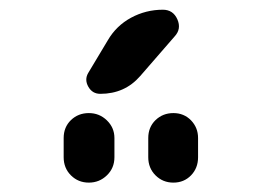

<svg xmlns="http://www.w3.org/2000/svg" viewBox="-20 -985 540 399"><path d="M288.1 -698.2Q288.1 -720.7 303.2 -735.4Q318.4 -750 340.3 -750Q362.3 -750 377 -734.9Q391.6 -719.7 391.6 -698.2V-658.2Q391.6 -635.7 377 -620.6Q362.3 -605.5 340.3 -605.5Q318.4 -605.5 303.2 -620.6Q288.1 -635.7 288.1 -658.2ZM112.3 -658.2V-698.2Q112.3 -720.7 127.4 -735.4Q142.6 -750 164.6 -750Q186.5 -750 202.1 -734.9Q217.8 -719.7 217.8 -698.2V-658.2Q217.8 -635.7 202.1 -620.6Q186.5 -605.5 164.6 -605.5Q142.6 -605.5 127.4 -620.6Q112.3 -635.7 112.3 -658.2ZM163.1 -833 204.1 -901.4Q221.7 -931.6 252.4 -948.2Q283.2 -964.8 318.4 -964.8Q339.8 -964.8 348.6 -944.8Q357.4 -924.8 342.8 -909.2L271.5 -827.1Q239.3 -790 188.5 -790Q171.9 -790 163.6 -804.7Q155.3 -819.3 163.1 -833Z"/></svg>

Font: Rounded-X Mgen+ 1mn medium
Style: Regular
Weight: 500
Designer: [Source Han Sans]
Ryoko NISHIZUKA  (kana & ideographs); Paul D. Hunt (Latin, Greek & Cyrillic); Wenlong ZHANG  (bopomofo
Version: Version 1.059.20150602